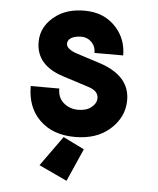

<svg xmlns="http://www.w3.org/2000/svg" viewBox="-53 -593 693 844"><g transform="rotate(5 293.0 -171.0)"><path d="M272 205.1 147.9 147 242.7 14.6 335.9 60.5ZM79.1 -196.3H205.1Q205.1 -156.7 229.5 -134.8Q256.8 -110.4 295.4 -110.4Q332 -110.4 353 -127.4Q376 -145.5 376 -168.9Q376 -200.2 333.5 -213.9L215.3 -252Q96.7 -290.5 96.7 -392.1Q96.7 -465.8 164.6 -513.2Q212.9 -546.9 286.6 -546.9Q375.5 -546.9 428.2 -486.3Q472.2 -436 472.2 -365.7H345.7Q345.7 -392.6 330.1 -410.2Q310.1 -431.6 282.7 -431.6Q255.4 -431.6 238.5 -422.1Q221.7 -412.6 221.7 -395.5Q221.7 -371.6 271 -355.5L371.6 -323.2Q506.8 -279.3 506.8 -171.4Q506.8 -95.7 445.3 -41.5Q387.2 9.8 292 9.8Q192.9 9.8 134.8 -47.9Q79.1 -103 79.1 -196.3Z"/></g></svg>

Font: Consola Mono
Style: Bold
Weight: 700
Monospace: yes
Designer: Wojciech Kalinowski "wmk69" (wmk69@o2.pl)
Foundry: Wojciech Kalinowski "wmk69" (wmk69@o2.pl)
Version: Version 2.1.0